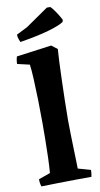

<svg xmlns="http://www.w3.org/2000/svg" viewBox="-100 -955 521 1003"><g transform="rotate(-10 160.5 -453.5)"><path d="M35 4Q29 -13 29 -35L91 -57Q94 -93 95.5 -140.5Q97 -188 97.5 -236.5Q98 -285 98 -324Q98 -382 96.5 -444Q95 -506 92.5 -557Q90 -608 86 -633L21 -648Q21 -669 27 -687L213 -712L244 -688Q242 -663 240 -621Q238 -579 236.5 -526.5Q235 -474 233.5 -418.5Q232 -363 232 -311Q232 -281 233 -243Q234 -205 235 -167.5Q236 -130 237 -100Q238 -70 238 -55L305 -36Q305 -27 304 -18Q303 -9 301 0Q267 0 218 0.5Q169 1 119.5 2Q70 3 35 4ZM58 -758Q51 -773 48 -787L47 -799L105 -828L225 -911H243Q253 -903 269.5 -878.5Q286 -854 296 -834L293 -823Q270 -807 210.5 -790Q151 -773 58 -758Z"/></g></svg>

Font: Labrada
Style: Bold
Weight: 700
Designer: Mercedes Jáuregui
Foundry: Omnibus-Type Team
Version: Version 1.000; ttfautohint (v1.8.4.7-5d5b)